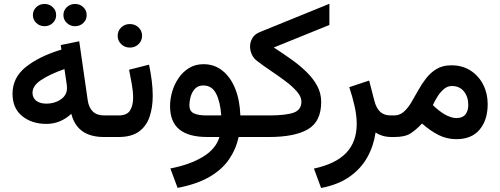

<svg xmlns="http://www.w3.org/2000/svg" viewBox="-20 -710 2592 995"><path d="M308.6 -631.8Q308.6 -656.2 326.2 -672.9Q343.8 -689.5 369.1 -689.5Q394 -689.5 411.6 -672.9Q429.2 -656.2 429.2 -631.8Q429.2 -607.4 411.6 -590.8Q394 -574.2 369.1 -574.2Q343.8 -574.2 326.2 -591.1Q308.6 -607.9 308.6 -631.8ZM150.4 -631.8Q150.4 -656.2 168 -672.9Q185.5 -689.5 210.9 -689.5Q235.8 -689.5 253.4 -672.9Q271 -656.2 271 -631.8Q271 -607.4 253.4 -590.8Q235.8 -574.2 210.9 -574.2Q185.5 -574.2 168 -591.1Q150.4 -607.9 150.4 -631.8ZM518.6 0Q379.9 0 349.6 -120.1Q293 -67.9 220.2 -67.9Q145 -67.9 95 -108.4Q44.9 -148.9 44.9 -224.1Q44.9 -307.6 113.8 -362.8Q182.6 -418 298.3 -453.1L294.9 -476.6L390.6 -496.1L434.6 -190.4Q439.9 -153.3 460.7 -132.6Q481.4 -111.8 520.5 -111.8H535.6V0ZM327.1 -252.9Q327.1 -267.1 324.2 -283.7L314 -352.1Q237.8 -325.2 193.1 -295.4Q148.4 -265.6 148.4 -229.5Q148.4 -202.6 168 -187.7Q187.5 -172.9 220.2 -172.9Q246.6 -172.9 271 -182.1Q295.4 -191.4 311.3 -209.2Q327.1 -227.1 327.1 -252.9Z M594.7 0H516.1V-111.8H594.7Q638.2 -111.8 654.1 -137.7Q669.9 -163.6 669.9 -203.6Q669.9 -235.8 663.1 -273.7Q656.2 -311.5 648.9 -348.6L752.4 -375Q761.2 -332.5 766.4 -292Q771.5 -251.5 771.5 -213.9Q771.5 -152.3 754.9 -104Q738.3 -55.7 699.5 -27.8Q660.6 0 594.7 0ZM589.8 -524.4Q589.8 -550.3 608.2 -567.9Q626.5 -585.4 653.3 -585.4Q679.7 -585.4 698 -567.9Q716.3 -550.3 716.3 -524.4Q716.3 -499 698 -481.2Q679.7 -463.4 653.3 -463.4Q626.5 -463.4 608.2 -481.2Q589.8 -499 589.8 -524.4Z M1034.7 -377.4Q1090.3 -377.4 1132.3 -344.2Q1174.3 -311 1198.5 -251.5Q1222.7 -191.9 1225.6 -111.8H1274.9V0H1216.8Q1202.6 64 1166.3 116.7Q1129.9 169.4 1064.9 207Q1000 244.6 900.4 263.7L862.8 163.1Q965.3 143.1 1032.2 102.3Q1099.1 61.5 1117.2 0H1053.7Q958 0 909.7 -39.1Q861.3 -78.1 861.3 -160.6Q861.3 -196.8 872.3 -234.9Q883.3 -272.9 905.3 -305.2Q927.2 -337.4 959.7 -357.4Q992.2 -377.4 1034.7 -377.4ZM1050.8 -111.8H1126.5Q1121.6 -182.6 1099.9 -224.9Q1078.1 -267.1 1033.7 -267.1Q1005.9 -267.1 990 -249.5Q974.1 -231.9 967.8 -208.3Q961.4 -184.6 961.4 -165Q961.4 -134.3 983.9 -123Q1006.3 -111.8 1050.8 -111.8Z M1398.9 -463.9Q1444.3 -434.6 1488 -403.6Q1531.7 -372.6 1567.1 -338.4Q1602.5 -304.2 1623.5 -265.6Q1644.5 -227.1 1644.5 -181.6Q1644.5 -80.1 1575.7 -40Q1506.8 0 1374.5 0H1255.4V-111.8H1374Q1461.4 -111.8 1501.7 -126.2Q1542 -140.6 1542 -183.6Q1542 -208.5 1518.8 -235.4Q1495.6 -262.2 1459.5 -289.3Q1423.3 -316.4 1384 -342.8Q1344.7 -369.1 1312.5 -394Q1294.4 -407.2 1285.2 -427.5Q1275.9 -447.8 1275.9 -468.8Q1275.9 -491.7 1287.8 -512.2Q1299.8 -532.7 1324.7 -543L1687 -690.4V-580.6Z M2009.8 0Q1981.4 0 1960.2 -7.1Q1939 -14.2 1926.3 -23.4Q1916.5 45.4 1883.8 104.5Q1851.1 163.6 1792.2 205.3Q1733.4 247.1 1644 264.2L1606.9 163.6Q1720.2 139.2 1774.4 82Q1828.6 24.9 1828.6 -67.9Q1828.6 -110.8 1817.4 -160.6Q1806.2 -210.4 1790 -258.3L1893.1 -292.5L1920.4 -186.5Q1930.2 -149.4 1950.2 -130.6Q1970.2 -111.8 2004.4 -111.8H2022.9V0Z M2345.2 11.2Q2295.4 11.2 2252.9 -10.3Q2210.4 -31.7 2167 -69.8Q2137.2 -38.1 2108.2 -19Q2079.1 0 2024.9 0H2003.4V-111.8H2022.5Q2051.3 -111.8 2072.5 -130.6Q2093.8 -149.4 2111.3 -179Q2128.9 -208.5 2147.2 -241.7Q2165.5 -274.9 2188.5 -304.4Q2211.4 -334 2242.9 -352.8Q2274.4 -371.6 2318.8 -371.6Q2376.5 -371.6 2418.7 -344.2Q2460.9 -316.9 2484.1 -271.2Q2507.3 -225.6 2507.3 -170.9Q2507.3 -88.4 2465.8 -38.6Q2424.3 11.2 2345.2 11.2ZM2321.8 -264.2Q2299.3 -264.2 2281 -249Q2262.7 -233.9 2248.3 -211.2Q2233.9 -188.5 2223.1 -165.5Q2238.3 -150.4 2252.4 -139.4Q2266.6 -128.4 2279.8 -120.1Q2316.4 -98.1 2345.2 -98.1Q2377 -98.1 2391.8 -116.7Q2406.7 -135.3 2406.7 -166Q2406.7 -208 2384.3 -236.1Q2361.8 -264.2 2321.8 -264.2Z"/></svg>

Font: Vazirmatn RD UI Medium
Style: Regular
Weight: 500
Designer: Saber Rastikerdar
Foundry: Saber Rastikerdar
Version: Version 33.003